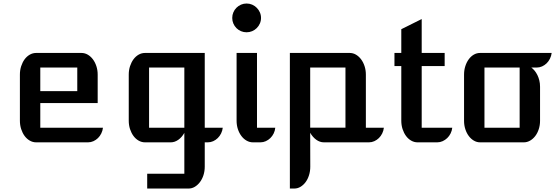

<svg xmlns="http://www.w3.org/2000/svg" viewBox="-20 -814 3203 1098"><path d="M93.8 -387.2Q93.8 -413.1 101.1 -435.5Q108.4 -458 120.8 -474.9Q133.3 -491.7 150.4 -501.5Q167.5 -511.2 186.5 -511.2H445.8Q464.8 -511.2 481.7 -501.5Q498.5 -491.7 511.2 -474.9Q523.9 -458 531.2 -435.5Q538.6 -413.1 538.6 -387.2V-224.6H210.4V-83.5H568.8Q566.9 -66.4 559.3 -51Q551.8 -35.6 540.3 -24.4Q528.8 -13.2 514.2 -6.6Q499.5 0 483.4 0H186.5Q167.5 0 150.4 -9.8Q133.3 -19.5 120.8 -36.4Q108.4 -53.2 101.1 -75.7Q93.8 -98.1 93.8 -124ZM421.9 -293V-427.7H210.4V-293Z M716.3 -387.2Q716.3 -413.1 723.6 -435.5Q731 -458 743.4 -474.9Q755.9 -491.7 772.9 -501.5Q790 -511.2 809.1 -511.2H1150.9V-83.5H1253.9Q1252 -66.4 1244.4 -51Q1236.8 -35.6 1225.3 -24.4Q1213.9 -13.2 1199.2 -6.6Q1184.6 0 1168.5 0H1150.9V139.2Q1150.9 165 1143.6 187.7Q1136.2 210.4 1123.5 227.3Q1110.8 244.1 1094.2 254.2Q1077.6 264.2 1058.6 264.2H821.8V179.7H1034.2V-54.2Q1020 -28.8 999.5 -14.4Q979 0 956.5 0H809.1Q790 0 772.9 -9.8Q755.9 -19.5 743.4 -36.4Q731 -53.2 723.6 -75.7Q716.3 -98.1 716.3 -124ZM1034.2 -83.5V-427.7H832.5V-83.5Z M1390.1 -629.4Q1373 -629.4 1358.2 -635.7Q1343.3 -642.1 1332 -653.3Q1320.8 -664.6 1314.5 -679.4Q1308.1 -694.3 1308.1 -711.4Q1308.1 -728.5 1314.5 -743.4Q1320.8 -758.3 1332 -769.5Q1343.3 -780.8 1358.2 -787.4Q1373 -793.9 1390.1 -793.9Q1407.2 -793.9 1422.1 -787.4Q1437 -780.8 1448.2 -769.5Q1459.5 -758.3 1466.1 -743.4Q1472.7 -728.5 1472.7 -711.4Q1472.7 -694.3 1466.1 -679.4Q1459.5 -664.6 1448.2 -653.3Q1437 -642.1 1421.9 -635.7Q1406.7 -629.4 1390.1 -629.4ZM1333 -511.2H1449.7V-83.5H1554.2Q1552.7 -66.4 1545.2 -51Q1537.6 -35.6 1526.1 -24.4Q1514.6 -13.2 1500 -6.6Q1485.4 0 1469.2 0H1426.3Q1407.2 0 1390.1 -9.8Q1373 -19.5 1360.4 -36.4Q1347.7 -53.2 1340.3 -75.7Q1333 -98.1 1333 -124Z M1754.4 139.2Q1754.4 165 1747.3 187.7Q1740.2 210.4 1727.8 227.3Q1715.3 244.1 1698.7 254.2Q1682.1 264.2 1663.1 264.2H1637.7V-511.2H1980Q1999 -511.2 2015.6 -501.5Q2032.2 -491.7 2044.9 -474.9Q2057.6 -458 2064.9 -435.5Q2072.3 -413.1 2072.3 -387.2V-83.5H2175.3Q2173.3 -66.4 2165.8 -51Q2158.2 -35.6 2146.7 -24.4Q2135.3 -13.2 2120.6 -6.6Q2106 0 2089.8 0H1832.5Q1809.1 0 1788.6 -14.9Q1768.1 -29.8 1753.9 -54.7ZM1955.6 -84V-427.7H1753.9V-84Z M2274.9 -436H2235.8V-511.2H2274.9V-647L2391.6 -705.1V-511.2H2522.9V-436H2391.6V-83.5H2566.4Q2564.5 -66.4 2556.9 -51Q2549.3 -35.6 2537.6 -24.4Q2525.9 -13.2 2511.2 -6.6Q2496.6 0 2480.5 0H2367.7Q2348.6 0 2331.5 -9.8Q2314.5 -19.5 2302 -36.4Q2289.6 -53.2 2282.2 -75.7Q2274.9 -98.1 2274.9 -124Z M2633.8 -387.2Q2633.8 -413.1 2641.1 -435.8Q2648.4 -458.5 2660.9 -475.3Q2673.3 -492.2 2689.9 -501.7Q2706.5 -511.2 2725.6 -511.2H3134.8Q3132.8 -494.1 3125.2 -478.8Q3117.7 -463.4 3106.2 -452.1Q3094.7 -440.9 3080.1 -434.3Q3065.4 -427.7 3049.3 -427.7H3018.6Q3027.8 -420.9 3036.9 -410.2Q3045.9 -399.4 3053 -385.3Q3060.1 -371.1 3064.2 -354.2Q3068.4 -337.4 3068.4 -317.9V-123Q3068.4 -97.7 3061 -75.2Q3053.7 -52.7 3041 -36.1Q3028.3 -19.5 3011.5 -9.8Q2994.6 0 2975.6 0H2725.6Q2706.5 0 2689.9 -9.8Q2673.3 -19.5 2660.9 -36.1Q2648.4 -52.7 2641.1 -75.2Q2633.8 -97.7 2633.8 -123ZM2951.7 -83.5V-427.7H2750.5V-83.5Z"/></svg>

Font: Atomic Age
Style: Regular
Weight: 400
Designer: James Grieshaber
Foundry: James Grieshaber
Version: Version 1.008; ttfautohint (v1.4.1) -l 6 -r 46 -G 0 -x 0 -H 